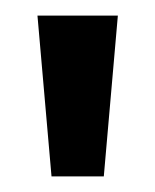

<svg xmlns="http://www.w3.org/2000/svg" viewBox="-20 -720 199 246"><path d="M28 -700H131L113 -494H46Z"/></svg>

Font: Cabin Condensed Medium
Style: Regular
Weight: 500
Width: 3
Version: Version 2.001